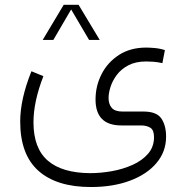

<svg xmlns="http://www.w3.org/2000/svg" viewBox="-20 -520 761 784"><path d="M240.2 -500.5H300.8L387.2 -356.9H343.8L270.5 -481.4L197.8 -356.9H154.3ZM157.2 -209Q116.7 -105 116.7 -20.5Q116.7 85.4 175.3 136Q233.9 186.5 348.6 187Q391.1 187 436.5 179Q481.9 170.9 521.2 153.3Q560.5 135.7 584.7 107.7Q608.9 79.6 608.9 40Q608.9 11.2 594 1.7Q579.1 -7.8 555.7 -7.8H475.6Q370.1 -7.8 370.1 -113.8Q370.1 -168.9 394.8 -217.3Q419.4 -265.6 465.8 -295.7Q512.2 -325.7 577.1 -325.7Q589.4 -325.7 610.6 -324Q631.8 -322.3 653.3 -315.4L643.1 -262.2Q623.5 -266.6 606.7 -267.8Q589.8 -269 577.1 -269Q533.7 -269 504.2 -253.4Q474.6 -237.8 456.8 -213.9Q439 -189.9 431.2 -164.8Q423.3 -139.6 423.3 -120.1Q423.3 -94.7 436.3 -79.6Q449.2 -64.5 480.5 -64.5H568.4Q620.1 -64 639.2 -35.6Q658.2 -7.3 658.2 38.1Q658.2 99.1 619.1 145.5Q580.1 191.9 510.7 217.8Q441.4 243.7 351.1 243.7Q211.4 243.7 137 177.5Q62.5 111.3 62.5 -23.9Q62.5 -115.2 108.4 -229Z"/></svg>

Font: Vazir Thin
Style: Thin
Weight: 100
Designer: Saber Rastikerdar
Foundry: Saber Rastikerdar
Version: Version 30.0.0